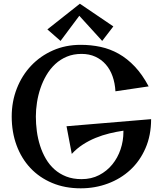

<svg xmlns="http://www.w3.org/2000/svg" viewBox="-20 -978 866 1033"><path d="M793 -336.9Q793 -250 762.9 -180.9Q732.9 -111.8 681.2 -64Q629.4 -16.1 560.5 9.5Q491.7 35.2 414.1 35.2Q329.1 35.2 260.5 6.3Q191.9 -22.5 143.6 -74Q95.2 -125.5 69.1 -196.3Q43 -267.1 43 -351.1Q43 -431.6 70.6 -502Q98.1 -572.3 147.5 -624.5Q196.8 -676.8 264.9 -706.8Q333 -736.8 414.1 -736.8Q469.7 -736.8 521 -725.8Q572.3 -714.8 618.7 -688.7Q665 -662.6 705.6 -619.6Q746.1 -576.7 779.8 -513.2L601.1 -486.8Q598.6 -531.2 585.4 -568.1Q572.3 -605 548.8 -631.6Q525.4 -658.2 492.7 -673.1Q460 -688 418.9 -688Q375 -688 339.8 -673.3Q304.7 -658.7 277.3 -633.3Q250 -607.9 230.2 -574.5Q210.4 -541 197.8 -503.7Q185.1 -466.3 179 -427Q172.9 -387.7 172.9 -351.1Q172.9 -312 178.2 -272Q183.6 -231.9 195.6 -194.3Q207.5 -156.7 226.6 -124Q245.6 -91.3 272.9 -66.9Q300.3 -42.5 336.4 -28.3Q372.6 -14.2 418.9 -14.2Q471.7 -14.2 513.4 -35.9Q555.2 -57.6 584.2 -93.3Q613.3 -128.9 628.7 -174.6Q644 -220.2 644 -268.1V-274.9Q607.4 -269.5 569.1 -260.3Q530.8 -251 494.4 -236.1Q458 -221.2 425.3 -200Q392.6 -178.7 366.2 -149.9L337.9 -298.8ZM589.8 -835.9 529.8 -757.8 406.7 -893.1 305.7 -757.8 234.9 -819.8 409.7 -958Z"/></svg>

Font: Original Surfer
Style: Regular
Weight: 400
Designer: Astigmatic (AOETI)
Foundry: Astigmatic (AOETI)
Version: Version 1.001